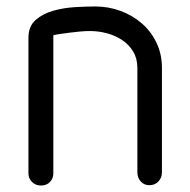

<svg xmlns="http://www.w3.org/2000/svg" viewBox="-20 -576 589 594"><path d="M145 -40Q145 -24 134.5 -13Q124 -2 107 -2Q90 -2 79 -13Q68 -24 68 -40V-459Q68 -495 90.5 -514.5Q113 -534 145.5 -543Q178 -552 213.5 -554Q249 -556 275 -556Q316 -556 353.5 -542Q391 -528 419.5 -503Q448 -478 464.5 -443Q481 -408 481 -366V-43Q481 -26 470 -14.5Q459 -3 442 -3Q426 -3 415.5 -14.5Q405 -26 405 -43V-366Q405 -395 392 -416.5Q379 -438 358 -452Q337 -466 311 -473Q285 -480 258 -480Q244 -480 228 -478.5Q212 -477 196 -475Q180 -473 166.5 -471Q153 -469 145 -467Z"/></svg>

Font: VDS Compensated
Style: Light
Weight: 300
Designer: artmaker
Foundry: artmaker
Version: Version 1.000 2012 initial release